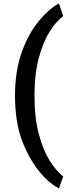

<svg xmlns="http://www.w3.org/2000/svg" viewBox="-20 -816 389 1062"><path d="M199.7 -705.6Q256.3 -772 306.2 -796.4L329.6 -727.1Q289.6 -696.8 253.9 -639.9Q218.3 -583 194.8 -496.3Q171.4 -409.7 170.9 -297.9V-280.3Q170.9 -165.5 194.1 -76.9Q217.3 11.7 252.9 69.6Q288.6 127.4 329.6 160.2L306.2 226.1Q271 208.5 234.1 173.1Q197.3 137.7 162.8 84.5Q128.4 31.2 103 -35.2Q63 -139.2 63 -289.1Q63 -421.9 100.6 -527.8Q138.2 -633.8 199.7 -705.6Z"/></svg>

Font: Mardoto Medium
Style: Regular
Weight: 500
Designer: Christian Robertson, Vahan Hovhannisyan
Foundry: Google
Version: Version 1.000